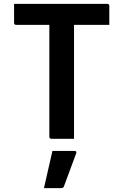

<svg xmlns="http://www.w3.org/2000/svg" viewBox="-20 -720 640 996"><path d="M364 0H247Q236 0 236 -11V-591H64Q53 -591 53 -602V-700H536Q547 -700 547 -689V-591H364ZM252 63H365Q380 63 375 76Q359 119 344 159.5Q329 200 312 246Q311 250 307.5 253Q304 256 297 256H208Q219 206 230.5 157Q242 108 252 63Z"/></svg>

Font: Recursive Mn Lnr St SmB
Style: Regular
Weight: 600
Monospace: yes
Version: Version 1.079;hotconv 1.0.112;makeotfexe 2.5.65598; ttfautoh